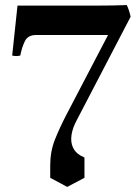

<svg xmlns="http://www.w3.org/2000/svg" viewBox="-20 -722 549 757"><path d="M245 15 178 -21V-70Q178 -125 196.5 -171.5Q215 -218 242 -270L406 -584H122Q90 -584 78 -559.5Q66 -535 60 -503Q44 -499 28 -503L49 -700H373Q400 -700 425.5 -700.5Q451 -701 480 -702Q490 -680 495 -656L282 -247Q266 -217 262 -190Q258 -163 267 -142Q276 -121 297 -109L313 -101V-21Z"/></svg>

Font: Poltawski Nowy Medium
Style: Regular
Weight: 500
Version: Version 1.001;gftools[0.9.25]